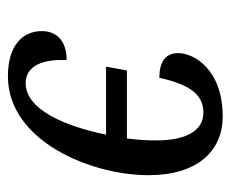

<svg xmlns="http://www.w3.org/2000/svg" viewBox="-70 -516 596 497"><g transform="rotate(90 228.5 -268.0)"><path d="M178 10C345 10 434 -204 434 -354C434 -482 370 -546 282 -546C161 -546 118 -472 118 -431C118 -395 144 -382 182 -382C201 -471 232 -496 272 -496C321 -496 344 -448 344 -373C344 -337 341 -318 339 -298H163L153 -244H329C307 -137 264 -36 196 -36C157 -36 133 -69 136 -142C83 -142 61 -113 61 -78C61 -29 97 10 178 10Z"/></g></svg>

Font: Noto Serif ExtraCondensed
Style: Italic
Weight: 400
Width: 2
Italic angle: -12°
Designer: Monotype Design Team
Foundry: Monotype Imaging Inc.
Version: Version 2.014